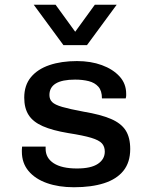

<svg xmlns="http://www.w3.org/2000/svg" viewBox="-20 -778 640 808"><path d="M291 10Q227 10 177.5 -7.5Q128 -25 100 -58.5Q72 -92 72 -140Q72 -143 72 -148.5Q72 -154 73 -161H172V-152Q172 -113 206 -91Q240 -69 304 -69Q363 -69 392 -88.5Q421 -108 421 -140Q421 -161 409 -174.5Q397 -188 364 -198Q331 -208 267 -218Q201 -229 160 -247Q119 -265 100.5 -294Q82 -323 82 -367Q82 -419 110 -453Q138 -487 188 -504Q238 -521 304 -521Q362 -521 408.5 -504Q455 -487 483 -456.5Q511 -426 511 -383Q511 -380 511 -375.5Q511 -371 509 -364H409Q409 -396 394 -413Q379 -430 353.5 -436.5Q328 -443 296 -443Q188 -443 188 -378Q188 -360 199.5 -348.5Q211 -337 242 -328Q273 -319 332 -308Q404 -296 447 -277.5Q490 -259 509 -229Q528 -199 528 -151Q528 -95 499.5 -59.5Q471 -24 418 -7Q365 10 291 10ZM471 -758 346 -588H247L122 -758H214L328 -601H265L379 -758Z"/></svg>

Font: Chivo Mono Medium Medium
Style: Regular
Weight: 500
Monospace: yes
Version: Version 1.008